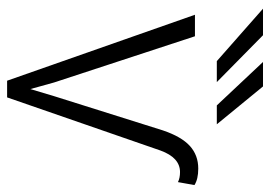

<svg xmlns="http://www.w3.org/2000/svg" viewBox="-130 -630 760 540"><g transform="rotate(90 250.0 -360.0)"><path d="M4.4 0ZM211.9 -132.3 230.5 -65.4 250.5 -132.3 346.7 -438Q364.3 -490.2 390.4 -513.9Q416.5 -537.6 454.1 -537.6Q483.9 -537.6 500.5 -526.9L492.2 -480.5Q480.5 -486.3 463.9 -486.3Q423.3 -486.3 403.3 -431.2L253.9 0H207L21.5 -528.3H82ZM210.9 -589.8H151.9L4.4 -719.7H79.1ZM329.6 -589.8H276.4L154.3 -719.7H223.1Z"/></g></svg>

Font: Roboto Light
Style: Regular
Weight: 300
Designer: Google
Version: Version 2.134; 2016; ttfautohint (v1.6)